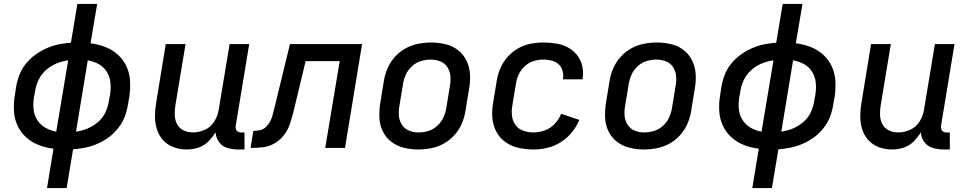

<svg xmlns="http://www.w3.org/2000/svg" viewBox="-20 -755 4936 980"><path d="M220 205H320L353 7Q384 5 415.5 -1.5Q447 -8 478 -21.5Q509 -35 536 -55Q563 -75 584 -102Q605 -129 616.5 -159Q628 -189 633 -221L640 -260Q646 -300 644 -340Q642 -380 626 -415Q610 -450 582 -475.5Q554 -501 518 -515Q482 -529 442 -534L476 -735H375L342 -537Q311 -535 279.5 -528.5Q248 -522 217.5 -508.5Q187 -495 159.5 -475Q132 -455 111 -428.5Q90 -402 78.5 -371.5Q67 -341 62 -310L56 -271Q49 -230 51 -190Q53 -150 69 -115Q85 -80 113 -54.5Q141 -29 177 -15Q213 -1 253 4ZM267 -83Q238 -88 212.5 -102.5Q187 -117 171 -141Q155 -165 151.5 -195.5Q148 -226 153 -256L160 -295Q165 -324 179 -351.5Q193 -379 217 -399.5Q241 -420 269.5 -431.5Q298 -443 328 -447ZM368 -83 428 -447Q458 -442 483.5 -428Q509 -414 524.5 -389.5Q540 -365 543.5 -335Q547 -305 542 -274L535 -235Q530 -206 516.5 -178.5Q503 -151 478.5 -130.5Q454 -110 425.5 -98.5Q397 -87 368 -83Z M933 8Q962 8 991 -1Q1020 -10 1042.5 -32Q1065 -54 1080 -80Q1082 -52 1098 -30Q1114 -8 1140.5 0Q1167 8 1196 8H1228V-79H1210Q1202 -79 1194.5 -83Q1187 -87 1184.5 -95Q1182 -103 1183 -112L1252 -530H1152L1096 -193Q1091 -163 1073.5 -134.5Q1056 -106 1025.5 -92.5Q995 -79 965 -79Q940 -79 918 -89Q896 -99 884.5 -120Q873 -141 872 -166Q871 -191 875 -216L927 -530H826L777 -230Q771 -195 771 -160.5Q771 -126 781 -94.5Q791 -63 813 -39Q835 -15 867 -3.5Q899 8 933 8Z M1259 0Q1289 0 1319.5 -3Q1350 -6 1379 -22Q1408 -38 1428.5 -64.5Q1449 -91 1459 -120.5Q1469 -150 1477 -181L1540 -443H1714L1640 0H1741L1828 -530H1460L1380 -201Q1376 -185 1371.5 -168Q1367 -151 1359 -135.5Q1351 -120 1337.5 -107Q1324 -94 1307 -90.5Q1290 -87 1273 -87Z M2114 8Q2147 8 2180.5 1.5Q2214 -5 2245 -22Q2276 -39 2300 -66Q2324 -93 2337.5 -125Q2351 -157 2356 -190L2374 -300Q2381 -338 2379 -375Q2377 -412 2361.5 -444.5Q2346 -477 2318 -499Q2290 -521 2254 -529.5Q2218 -538 2181 -538Q2148 -538 2114.5 -531.5Q2081 -525 2050 -508Q2019 -491 1995 -464Q1971 -437 1957.5 -405Q1944 -373 1939 -340L1921 -230Q1915 -192 1916.5 -155Q1918 -118 1933.5 -85.5Q1949 -53 1977 -31.5Q2005 -10 2041 -1Q2077 8 2114 8ZM2116 -79Q2090 -79 2067 -88.5Q2044 -98 2031 -119Q2018 -140 2016 -165Q2014 -190 2019 -216L2037 -326Q2041 -351 2052 -375Q2063 -399 2083.5 -417.5Q2104 -436 2129 -443.5Q2154 -451 2179 -451Q2205 -451 2228 -441.5Q2251 -432 2264 -411.5Q2277 -391 2279 -365.5Q2281 -340 2276 -314L2258 -204Q2254 -179 2243 -155Q2232 -131 2211.5 -112.5Q2191 -94 2166 -86.5Q2141 -79 2116 -79Z M2704 8Q2739 8 2774.5 -0.5Q2810 -9 2842.5 -29.5Q2875 -50 2899 -79.5Q2923 -109 2937 -143L2844 -174Q2833 -146 2811.5 -123Q2790 -100 2761 -89.5Q2732 -79 2704 -79Q2677 -79 2652 -87.5Q2627 -96 2612 -116Q2597 -136 2593.5 -162.5Q2590 -189 2595 -216L2613 -326Q2617 -351 2627.5 -374.5Q2638 -398 2658 -416.5Q2678 -435 2703 -443Q2728 -451 2752 -451Q2774 -451 2794.5 -446Q2815 -441 2830 -428Q2845 -415 2851 -394.5Q2857 -374 2854 -353Q2854 -351 2853 -350H2953L2954 -355Q2959 -388 2951.5 -419.5Q2944 -451 2924.5 -475Q2905 -499 2877.5 -513.5Q2850 -528 2818 -533Q2786 -538 2752 -538Q2720 -538 2687 -531.5Q2654 -525 2623.5 -507.5Q2593 -490 2569.5 -463Q2546 -436 2533 -404.5Q2520 -373 2515 -340L2497 -230Q2490 -191 2493 -153Q2496 -115 2513.5 -82.5Q2531 -50 2561 -29Q2591 -8 2628 0Q2665 8 2704 8Z M3266 8Q3299 8 3332.5 1.5Q3366 -5 3397 -22Q3428 -39 3452 -66Q3476 -93 3489.5 -125Q3503 -157 3508 -190L3526 -300Q3533 -338 3531 -375Q3529 -412 3513.5 -444.5Q3498 -477 3470 -499Q3442 -521 3406 -529.5Q3370 -538 3333 -538Q3300 -538 3266.5 -531.5Q3233 -525 3202 -508Q3171 -491 3147 -464Q3123 -437 3109.5 -405Q3096 -373 3091 -340L3073 -230Q3067 -192 3068.5 -155Q3070 -118 3085.5 -85.5Q3101 -53 3129 -31.5Q3157 -10 3193 -1Q3229 8 3266 8ZM3268 -79Q3242 -79 3219 -88.5Q3196 -98 3183 -119Q3170 -140 3168 -165Q3166 -190 3171 -216L3189 -326Q3193 -351 3204 -375Q3215 -399 3235.5 -417.5Q3256 -436 3281 -443.5Q3306 -451 3331 -451Q3357 -451 3380 -441.5Q3403 -432 3416 -411.5Q3429 -391 3431 -365.5Q3433 -340 3428 -314L3410 -204Q3406 -179 3395 -155Q3384 -131 3363.5 -112.5Q3343 -94 3318 -86.5Q3293 -79 3268 -79Z M3820 205H3920L3953 7Q3984 5 4015.5 -1.5Q4047 -8 4078 -21.5Q4109 -35 4136 -55Q4163 -75 4184 -102Q4205 -129 4216.5 -159Q4228 -189 4233 -221L4240 -260Q4246 -300 4244 -340Q4242 -380 4226 -415Q4210 -450 4182 -475.5Q4154 -501 4118 -515Q4082 -529 4042 -534L4076 -735H3975L3942 -537Q3911 -535 3879.5 -528.5Q3848 -522 3817.5 -508.5Q3787 -495 3759.5 -475Q3732 -455 3711 -428.5Q3690 -402 3678.5 -371.5Q3667 -341 3662 -310L3656 -271Q3649 -230 3651 -190Q3653 -150 3669 -115Q3685 -80 3713 -54.5Q3741 -29 3777 -15Q3813 -1 3853 4ZM3867 -83Q3838 -88 3812.5 -102.5Q3787 -117 3771 -141Q3755 -165 3751.5 -195.5Q3748 -226 3753 -256L3760 -295Q3765 -324 3779 -351.5Q3793 -379 3817 -399.5Q3841 -420 3869.5 -431.5Q3898 -443 3928 -447ZM3968 -83 4028 -447Q4058 -442 4083.5 -428Q4109 -414 4124.5 -389.5Q4140 -365 4143.5 -335Q4147 -305 4142 -274L4135 -235Q4130 -206 4116.5 -178.5Q4103 -151 4078.5 -130.5Q4054 -110 4025.5 -98.5Q3997 -87 3968 -83Z M4533 8Q4562 8 4591 -1Q4620 -10 4642.5 -32Q4665 -54 4680 -80Q4682 -52 4698 -30Q4714 -8 4740.5 0Q4767 8 4796 8H4828V-79H4810Q4802 -79 4794.5 -83Q4787 -87 4784.5 -95Q4782 -103 4783 -112L4852 -530H4752L4696 -193Q4691 -163 4673.5 -134.5Q4656 -106 4625.5 -92.5Q4595 -79 4565 -79Q4540 -79 4518 -89Q4496 -99 4484.5 -120Q4473 -141 4472 -166Q4471 -191 4475 -216L4527 -530H4426L4377 -230Q4371 -195 4371 -160.5Q4371 -126 4381 -94.5Q4391 -63 4413 -39Q4435 -15 4467 -3.5Q4499 8 4533 8Z"/></svg>

Font: Iosevka Sparkle Medium
Style: Italic
Weight: 500
Italic angle: -9°
Designer: Belleve Invis
Foundry: Belleve Invis
Version: Version 4.5.0; ttfautohint (v1.8.3)